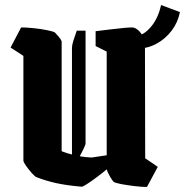

<svg xmlns="http://www.w3.org/2000/svg" viewBox="-20 -731 735 763"><path d="M73 -509 22 -542 64 -622Q85 -622 114 -619Q143 -616 167.5 -611Q192 -606 198 -602Q204 -596 213 -585.5Q222 -575 225 -567V-130Q245 -122 266 -117V-542Q266 -551 271.5 -569Q277 -587 285 -609H320V-162Q320 -156 313 -141.5Q306 -127 297 -110Q320 -106 344 -105L404 -114V-526L360 -548V-607Q385 -610 417.5 -614Q450 -618 477 -620.5Q504 -623 512 -621Q528 -616 540.5 -598.5Q553 -581 556 -573L557 -102L607 -68L564 12Q543 12 514 8.5Q485 5 461 0.5Q437 -4 431 -9Q426 -14 416.5 -30.5Q407 -47 404 -58Q385 -42 363.5 -26Q342 -10 325.5 0.5Q309 11 305 11Q245 6 202.5 -3.5Q160 -13 125 -27Q119 -29 106.5 -43Q94 -57 83.5 -72Q73 -87 73 -93ZM526 -538 518 -587Q551 -590 580 -624.5Q609 -659 620 -711L695 -683Q687 -642 662 -609Q637 -576 601.5 -557Q566 -538 526 -538Z"/></svg>

Font: Grenze Gotisch ExtraBold
Style: Regular
Weight: 800
Designer: Renata Polastri
Foundry: Omnibus-Type
Version: Version 1.001